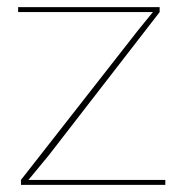

<svg xmlns="http://www.w3.org/2000/svg" viewBox="-20 -520 512 540"><path d="M39 -14 370 -437 410 -486H31V-500H429V-486L117 -83L60 -14H445V0H39Z"/></svg>

Font: Work Sans Hairline
Style: Regular
Weight: 400
Designer: Wei Huang
Foundry: Wei Huang
Version: Version 1.032